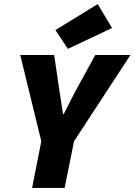

<svg xmlns="http://www.w3.org/2000/svg" viewBox="-20 -919 658 939"><path d="M137 0 182 -228 79 -650H245L266 -506Q272 -468 277 -434.5Q282 -401 288 -362H292Q312 -401 329.5 -435.5Q347 -470 368 -508L446 -650H618L342 -228L296 0ZM312 -680 251 -772 458 -899 528 -782Z"/></svg>

Font: mr_Source Sans Pro
Style: Italic
Weight: 900
Italic angle: -11°
Designer: Paul D. Hunt
Foundry: Adobe Systems Incorporated
Version: Version 1.076;July 10, 2024;FontCreator 11.5.0.2430 64-bit